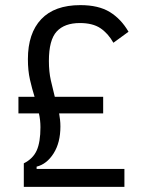

<svg xmlns="http://www.w3.org/2000/svg" viewBox="-20 -730 575 750"><path d="M73 0V-92Q109 -110 123.5 -142.5Q138 -175 138 -233Q138 -261 132 -287H52V-352H115Q105 -384 97 -419Q89 -454 89 -499Q89 -600 141 -655Q193 -710 294 -710Q365 -710 409 -683Q453 -656 482 -606L423 -563Q402 -600 372 -620Q342 -640 292 -640Q232 -640 201.5 -607Q171 -574 171 -492Q171 -450 178.5 -416.5Q186 -383 194 -352H383V-287H211Q213 -275 214.5 -262.5Q216 -250 216 -236Q216 -173 189.5 -131Q163 -89 123 -79V-70H466V0Z"/></svg>

Font: IBM Plex Sans Condensed
Style: Regular
Weight: 400
Width: 3
Designer: Mike Abbink, Paul van der Laan, Pieter van Rosmalen
Foundry: Bold Monday
Version: Version 1.1